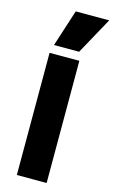

<svg xmlns="http://www.w3.org/2000/svg" viewBox="-148 -1054 655 1108"><g transform="rotate(15 179.5 -500.0)"><path d="M75 0V-730H253V0ZM238 -780H88L159 -1000H359Z"/></g></svg>

Font: M PLUS 2 ExtraBold
Style: Regular
Weight: 800
Version: Version 1.001